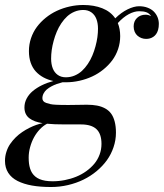

<svg xmlns="http://www.w3.org/2000/svg" viewBox="-60 -490 657 770"><path d="M204 -160Q199.6 -160 191.1 -160.2Q178.8 -157.1 167.7 -153.2Q156.6 -149.2 145.8 -143.4Q135 -137.6 127.2 -130.9Q119.5 -124.1 114.8 -115.1Q110 -106 110 -96Q110 -89.5 113.7 -84.7Q117.4 -79.9 126 -77Q134.6 -74.1 142.4 -72.4Q150.2 -70.6 165.2 -69.9Q180.2 -69.2 189.5 -69.1Q198.8 -69 217 -69Q235.4 -69 255.1 -69.5Q274.9 -70 288 -70Q311.2 -70 329.1 -66.6Q346.9 -63.2 361.5 -55.3Q376.1 -47.4 385.5 -34.6Q394.9 -21.8 399.9 -2.6Q405 16.5 405 42Q405 71.8 395.4 100.1Q385.9 128.5 368.8 152.4Q351.6 176.2 327.4 196.4Q303.2 216.5 274.7 230.4Q246.1 244.4 212.8 252.2Q179.5 260 145 260Q101.8 260 68.3 254.1Q34.9 248.1 10.3 235.7Q-14.2 223.2 -27.1 202.9Q-40 182.6 -40 155Q-40 136.5 -34.4 119.1Q-28.9 101.6 -19.4 87.7Q-10 73.8 2.6 61.3Q15.2 48.9 29.1 39.6Q42.9 30.2 57.6 22.9Q72.4 15.5 85.7 10.9Q99 6.2 110.9 4Q93.8 1.2 80.9 -3.4Q68 -8.1 58.1 -15.5Q48.2 -22.9 43.1 -33.8Q38 -44.8 38 -59Q38 -77.8 46.8 -94.6Q55.6 -111.5 71.4 -124.8Q87.2 -138 108.1 -148.2Q128.9 -158.4 154 -165.1Q132.1 -170 114.6 -179.4Q97.1 -188.8 83.8 -203.1Q70.5 -217.5 63.2 -238.3Q56 -259.1 56 -285Q56 -311.9 64.4 -336.8Q72.9 -361.8 87.8 -381.9Q102.8 -402 123.4 -418.7Q144 -435.4 168.1 -446.6Q192.2 -457.8 219.3 -463.9Q246.4 -470 274 -470Q316.9 -470 350.3 -456.8Q383.8 -443.6 402.2 -416.4Q426.2 -440.1 451.9 -452.6Q477.5 -465 498 -465Q516.6 -465 531.8 -459.2Q547 -453.5 556.8 -443.7Q566.5 -433.9 571.8 -421.1Q577 -408.4 577 -394Q577 -381 574.1 -370.6Q571.1 -360.1 566.2 -353.4Q561.4 -346.6 554.7 -342.2Q548 -337.8 540.9 -335.9Q533.9 -334 526 -334Q516.5 -334 507.6 -337.2Q498.8 -340.5 491.6 -346.6Q484.5 -352.6 480.2 -362.4Q476 -372.1 476 -384Q476 -404.9 489.4 -417.9Q502.9 -431 524 -431Q525.6 -431 527.2 -430.9Q528.8 -430.8 530.1 -430.6Q531.4 -430.4 532.9 -430.1Q534.4 -429.8 535.4 -429.5Q536.4 -429.2 537.7 -428.8Q539 -428.2 539.7 -428Q540.4 -427.8 541.6 -427.2Q542.8 -426.6 543.2 -426.4Q543.6 -426.2 544.8 -425.7Q545.9 -425.1 546 -425Q538.9 -436.4 527.4 -440.7Q515.9 -445 498 -445Q478.6 -445 456.3 -433.1Q434 -421.1 412.5 -397.5Q422 -374.4 422 -345Q422 -318.1 413.6 -293.2Q405.1 -268.2 390.2 -248.1Q375.2 -228 354.6 -211.3Q334 -194.6 309.9 -183.4Q285.8 -172.2 258.7 -166.1Q231.6 -160 204 -160ZM204 -180Q222.5 -180 239.1 -186.9Q255.8 -193.9 268.6 -205.7Q281.4 -217.5 292.1 -233.4Q302.9 -249.4 310.3 -267.2Q317.8 -285 322.9 -304Q328.1 -323 330.6 -340.9Q333 -358.8 333 -375Q333 -397.2 326.5 -414Q320 -430.8 306.5 -440.4Q293 -450 274 -450Q255.5 -450 238.9 -443.1Q222.2 -436.1 209.4 -424.3Q196.6 -412.5 185.9 -396.6Q175.1 -380.6 167.7 -362.8Q160.2 -345 155.1 -326Q149.9 -307 147.4 -289.1Q145 -271.2 145 -255Q145 -232.8 151.5 -216Q158 -199.2 171.5 -189.6Q185 -180 204 -180ZM55 142Q55 154.9 56.3 165.6Q57.6 176.2 60.8 186.2Q63.9 196.1 68.9 203.8Q73.9 211.5 81.4 217.9Q88.9 224.2 98.8 228.4Q108.6 232.5 121.8 234.8Q134.9 237 151 237Q175.6 237 199.9 232.2Q224.1 227.5 245.8 218.6Q267.5 209.8 286.1 196.4Q304.6 183.1 318.2 166.8Q331.8 150.5 339.4 130Q347 109.5 347 87Q347 46.9 326.8 27.9Q306.6 9 265 9H201Q155.4 9 128.8 6.2Q113.8 13.9 100.2 28.1Q86.6 42.4 76.7 60.2Q66.8 78.1 60.9 99.6Q55 121 55 142Z"/></svg>

Font: Bodoni* 11
Style: Italic
Weight: 400
Italic angle: -13°
Version: Version 1.002